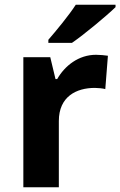

<svg xmlns="http://www.w3.org/2000/svg" viewBox="-20 -852 505 806"><path d="M465 -822V-832H298C269 -787 215 -722 183 -685V-672H282C333 -707 427 -785 465 -822ZM383 -622C310 -622 252 -576 220 -520H213L191 -612H78V-66H227V-344C227 -447 301 -483 378 -483C391 -483 412 -481 422 -478L433 -618C421 -620 398 -622 383 -622Z"/></svg>

Font: Noto Sans Malayalam UI
Style: Bold
Weight: 700
Designer: Jelle Bosma - Monotype Design Team
Foundry: Monotype Imaging Inc.
Version: Version 2.104